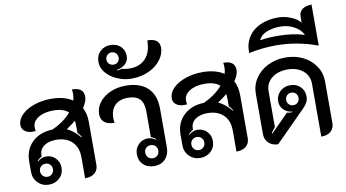

<svg xmlns="http://www.w3.org/2000/svg" viewBox="-88 -1148 2471 1373"><g transform="rotate(-10 1148.0 -462.0)"><path d="M500 -488Q524 -445 524 -384V-72Q524 -34 498.5 -12.5Q473 9 428 9V-145Q428 -216 386 -257Q344 -298 270 -298Q215 -298 182 -273.5Q149 -249 149 -208V-199Q124 -184 115 -171L118 -168Q146 -193 180 -193Q220 -193 247.5 -165Q275 -137 275 -96Q275 -50 244 -20.5Q213 9 166 9Q119 9 87 -23Q55 -55 55 -102V-179Q55 -265 111 -318.5Q167 -372 260 -375Q346 -415 397 -474Q362 -508 286 -508Q220 -508 178 -481.5Q136 -455 136 -414Q136 -397 139 -385Q132 -384 118 -384Q82 -384 60 -401Q38 -418 38 -446Q38 -486 71.5 -519.5Q105 -553 162 -573Q219 -593 286 -593Q381 -593 441 -553Q448 -574 448 -598Q448 -617 445 -633Q488 -633 509 -616.5Q530 -600 530 -566Q530 -532 500 -488ZM457 -286Q444 -307 430 -321V-375Q430 -389 428 -409Q395 -383 360 -359Q409 -337 454 -283ZM119 -96Q119 -76 132.5 -62Q146 -48 166 -48Q186 -48 199.5 -62Q213 -76 213 -96Q213 -116 199.5 -129.5Q186 -143 166 -143Q146 -143 132.5 -129.5Q119 -116 119 -96Z M822 -96Q822 -137 850 -165.5Q878 -194 918 -194Q933 -194 948 -188.5Q963 -183 974 -174L977 -178Q962 -193 942 -199V-387Q942 -448 914 -476.5Q886 -505 827 -505Q768 -505 734.5 -472Q701 -439 701 -379Q701 -357 705 -346Q658 -344 632 -365Q606 -386 606 -425Q606 -471 635.5 -509.5Q665 -548 715.5 -570.5Q766 -593 827 -593Q931 -593 986.5 -540Q1042 -487 1042 -389V-109Q1042 -56 1012 -23.5Q982 9 931 9Q882 9 852 -20Q822 -49 822 -96ZM978 -96Q978 -116 964.5 -129.5Q951 -143 931 -143Q910 -143 896.5 -130Q883 -117 883 -96Q883 -75 896.5 -61.5Q910 -48 931 -48Q951 -48 964.5 -61.5Q978 -75 978 -96Z M666 -793Q666 -840 696 -869Q726 -898 770 -898Q816 -898 844.5 -870.5Q873 -843 873 -800Q873 -766 849 -744Q825 -722 787 -715L788 -710Q793 -711 804.5 -712.5Q816 -714 823 -717Q842 -709 882 -709Q952 -709 994.5 -754Q1037 -799 1037 -885Q1125 -885 1125 -817Q1125 -772 1093.5 -729.5Q1062 -687 1006 -661Q950 -635 880 -635Q827 -635 777.5 -656Q728 -677 697 -713.5Q666 -750 666 -793ZM814 -800Q814 -819 801 -832Q788 -845 769 -845Q751 -845 738 -832Q725 -819 725 -800Q725 -780 738.5 -768Q752 -756 771 -756Q790 -756 802 -768.5Q814 -781 814 -800Z M1599 -488Q1623 -445 1623 -384V-72Q1623 -34 1597.5 -12.5Q1572 9 1527 9V-145Q1527 -216 1485 -257Q1443 -298 1369 -298Q1314 -298 1281 -273.5Q1248 -249 1248 -208V-199Q1223 -184 1214 -171L1217 -168Q1245 -193 1279 -193Q1319 -193 1346.5 -165Q1374 -137 1374 -96Q1374 -50 1343 -20.5Q1312 9 1265 9Q1218 9 1186 -23Q1154 -55 1154 -102V-179Q1154 -265 1210 -318.5Q1266 -372 1359 -375Q1445 -415 1496 -474Q1461 -508 1385 -508Q1319 -508 1277 -481.5Q1235 -455 1235 -414Q1235 -397 1238 -385Q1231 -384 1217 -384Q1181 -384 1159 -401Q1137 -418 1137 -446Q1137 -486 1170.5 -519.5Q1204 -553 1261 -573Q1318 -593 1385 -593Q1480 -593 1540 -553Q1547 -574 1547 -598Q1547 -617 1544 -633Q1587 -633 1608 -616.5Q1629 -600 1629 -566Q1629 -532 1599 -488ZM1556 -286Q1543 -307 1529 -321V-375Q1529 -389 1527 -409Q1494 -383 1459 -359Q1508 -337 1553 -283ZM1218 -96Q1218 -76 1231.5 -62Q1245 -48 1265 -48Q1285 -48 1298.5 -62Q1312 -76 1312 -96Q1312 -116 1298.5 -129.5Q1285 -143 1265 -143Q1245 -143 1231.5 -129.5Q1218 -116 1218 -96Z M1735 -82V-374Q1735 -435 1768 -485Q1801 -535 1859 -564Q1917 -593 1987 -593Q2058 -593 2115 -564.5Q2172 -536 2205 -486Q2238 -436 2238 -374V-75Q2238 -35 2213 -13Q2188 9 2143 9V-376Q2143 -434 2099.5 -470Q2056 -506 1987 -506Q1917 -506 1872.5 -470Q1828 -434 1828 -376V-116L1798 -78L1803 -74L1931 -203Q1943 -199 1958 -199Q1966 -199 1970 -200V-203Q1931 -208 1907 -232Q1883 -256 1883 -292Q1883 -335 1913 -363.5Q1943 -392 1987 -392Q2031 -392 2060 -364Q2089 -336 2089 -292Q2089 -270 2080 -252Q2071 -234 2050 -212L1830 9Q1788 9 1761.5 -16.5Q1735 -42 1735 -82ZM2031 -292Q2031 -312 2018.5 -325Q2006 -338 1986 -338Q1966 -338 1953.5 -325Q1941 -312 1941 -292Q1941 -273 1954 -260Q1967 -247 1986 -247Q2006 -247 2018.5 -260Q2031 -273 2031 -292Z M1985 -884Q2032 -884 2077.5 -865.5Q2123 -847 2146 -818V-861Q2146 -896 2170.5 -914.5Q2195 -933 2238 -933V-635Q2091 -690 1936 -690Q1838 -690 1739 -669Q1737 -736 1768 -784.5Q1799 -833 1855.5 -858.5Q1912 -884 1985 -884ZM1958 -755Q2071 -755 2154 -727Q2138 -765 2092.5 -791Q2047 -817 1988 -817Q1935 -817 1891 -799.5Q1847 -782 1833 -746Q1893 -755 1958 -755Z"/></g></svg>

Font: K2D Medium
Style: Regular
Weight: 500
Designer: Katatrad Aksorn Co.,Ltd.
Foundry: Cadson Demak Co.,Ltd.
Version: Version 1.000; ttfautohint (v1.6)